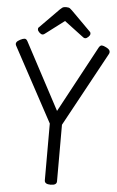

<svg xmlns="http://www.w3.org/2000/svg" viewBox="-76 -1318 843 1382"><g transform="rotate(5 345.0 -627.5)"><path d="M344 14Q300 14 300 -14V-424L10 -961Q3 -974 9 -985Q15 -996 35 -1006Q54 -1016 66.5 -1016.5Q79 -1017 88 -1000L344 -519L603 -1000Q613 -1017 625 -1016.5Q637 -1016 656 -1006Q676 -996 681.5 -985Q687 -974 681 -961L388 -423V-14Q388 14 344 14ZM191 -1058Q181 -1058 168.5 -1070Q156 -1082 156 -1092Q156 -1095 156 -1099Q156 -1103 162 -1108L301 -1249Q308 -1256 317 -1262.5Q326 -1269 345 -1269Q364 -1269 372.5 -1262.5Q381 -1256 388 -1249L529 -1108Q534 -1103 534.5 -1099Q535 -1095 535 -1092Q535 -1082 522.5 -1070Q510 -1058 500 -1058Q493 -1058 488 -1061.5Q483 -1065 475 -1071L345 -1169L216 -1071Q209 -1065 203 -1061.5Q197 -1058 191 -1058Z"/></g></svg>

Font: Playwrite ES Deco
Style: Regular
Weight: 400
Designer: Veronika Burian, José Scaglione
Foundry: TypeTogether
Version: Version 1.002